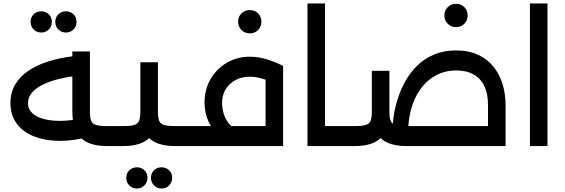

<svg xmlns="http://www.w3.org/2000/svg" viewBox="-20 -840 3248 1104"><path d="M325 -30Q264 -30 211.5 -44Q159 -58 121 -85Q83 -112 61.5 -152.5Q40 -193 40 -247Q40 -308 67.5 -354.5Q95 -401 144.5 -434Q194 -467 260 -487.5Q326 -508 403 -517L415 -403Q369 -398 321 -386.5Q273 -375 232 -356Q191 -337 166 -310Q141 -283 141 -247Q141 -212 166 -189Q191 -166 233 -155.5Q275 -145 325 -145Q363 -145 395.5 -150Q428 -155 456 -164L486 -54Q449 -42 407.5 -36Q366 -30 325 -30ZM596 0Q526 0 482 -21.5Q438 -43 417 -87Q396 -131 396 -198V-544H497V-198Q497 -164 504 -146Q511 -128 532.5 -121.5Q554 -115 596 -115H637V0ZM637 0V-115Q648 -115 652.5 -99.5Q657 -84 657 -58Q657 -32 652.5 -16Q648 0 637 0ZM359 -653Q333 -653 315.5 -670.5Q298 -688 298 -714Q298 -741 315.5 -758Q333 -775 359 -775Q385 -775 402.5 -758Q420 -741 420 -714Q420 -688 402.5 -670.5Q385 -653 359 -653ZM217 -653Q191 -653 173.5 -670.5Q156 -688 156 -714Q156 -741 173.5 -758Q191 -775 217 -775Q243 -775 260.5 -758Q278 -741 278 -714Q278 -688 260.5 -670.5Q243 -653 217 -653Z M637 0V-115H688Q731 -115 752 -121.5Q773 -128 780 -146Q787 -164 787 -198V-482H888V-198Q888 -131 867 -87Q846 -43 802 -21.5Q758 0 688 0ZM987 0Q917 0 873 -21.5Q829 -43 808 -87Q787 -131 787 -198H888Q888 -164 895 -146Q902 -128 923.5 -121.5Q945 -115 987 -115H1028V0ZM1028 0V-115Q1039 -115 1043.5 -99.5Q1048 -84 1048 -58Q1048 -32 1043.5 -16Q1039 0 1028 0ZM637 0Q626 0 621.5 -16Q617 -32 617 -59Q617 -85 621.5 -100Q626 -115 637 -115ZM909 244Q883 244 865.5 226Q848 208 848 183Q848 156 865.5 139Q883 122 909 122Q935 122 952.5 139Q970 156 970 183Q970 208 952.5 226Q935 244 909 244ZM767 244Q741 244 723.5 226Q706 208 706 183Q706 156 723.5 139Q741 122 767 122Q793 122 810.5 139Q828 156 828 183Q828 208 810.5 226Q793 244 767 244Z M1028 0V-115H1507V-461H1608V0ZM1341 -2Q1287 -20 1245 -55Q1203 -90 1179.5 -140Q1156 -190 1156 -250Q1156 -326 1191 -385.5Q1226 -445 1285 -479.5Q1344 -514 1416 -514Q1469 -514 1519 -497.5Q1569 -481 1608 -461L1563 -358Q1523 -378 1485.5 -388.5Q1448 -399 1416 -399Q1370 -399 1334 -379.5Q1298 -360 1277.5 -326.5Q1257 -293 1257 -250Q1257 -190 1285 -145.5Q1313 -101 1368 -74ZM1028 0Q1017 0 1012.5 -16Q1008 -32 1008 -59Q1008 -85 1012.5 -100Q1017 -115 1028 -115ZM1416 -648Q1388 -648 1368.5 -667.5Q1349 -687 1349 -715Q1349 -744 1368.5 -763Q1388 -782 1416 -782Q1445 -782 1464 -763Q1483 -744 1483 -715Q1483 -687 1464 -667.5Q1445 -648 1416 -648Z M1849 0V-115H1968V0ZM1748 0V-820H1849V0ZM1968 0V-115Q1979 -115 1983.5 -99.5Q1988 -84 1988 -58Q1988 -32 1983.5 -16Q1979 0 1968 0Z M2786 0V-236Q2786 -301 2765 -345Q2744 -389 2703 -412Q2662 -435 2602 -435Q2553 -435 2511 -418Q2469 -401 2435 -370Q2401 -339 2377 -295Q2353 -251 2340 -196.5Q2327 -142 2327 -79H2236Q2236 -121 2243.5 -171.5Q2251 -222 2268 -275Q2285 -328 2313 -377Q2341 -426 2381.5 -465Q2422 -504 2477 -527Q2532 -550 2602 -550Q2675 -550 2729 -525Q2783 -500 2818 -456Q2853 -412 2870 -355.5Q2887 -299 2887 -236V0ZM1968 0V-115H2019Q2062 -115 2083 -121.5Q2104 -128 2111 -146Q2118 -164 2118 -198V-433H2219V-198Q2219 -131 2198 -87Q2177 -43 2133 -21.5Q2089 0 2019 0ZM2318 0Q2248 0 2204 -21.5Q2160 -43 2139 -87Q2118 -131 2118 -198H2219Q2219 -164 2226 -146Q2233 -128 2254.5 -121.5Q2276 -115 2318 -115H2887V0ZM1968 0Q1957 0 1952.5 -16Q1948 -32 1948 -59Q1948 -85 1952.5 -100Q1957 -115 1968 -115ZM2602 -684Q2574 -684 2554.5 -703.5Q2535 -723 2535 -751Q2535 -780 2554.5 -799Q2574 -818 2602 -818Q2631 -818 2650 -799Q2669 -780 2669 -751Q2669 -723 2650 -703.5Q2631 -684 2602 -684Z M3027 0V-820H3128V0Z"/></svg>

Font: Alexandria
Style: Regular
Weight: 400
Designer: Mohamed Gaber
Foundry: Kief Type Foundry
Version: Version 5.100